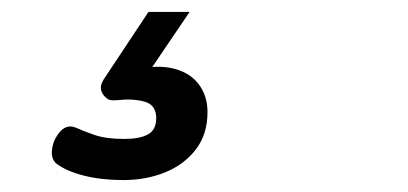

<svg xmlns="http://www.w3.org/2000/svg" viewBox="-20 -33 685 322"><path d="M187 269Q150 269 120.5 261.5Q91 254 74 241Q66 233 67 220.5Q68 208 73 199Q80 186 88.5 181.5Q97 177 107 181Q120 187 139 193.5Q158 200 189 200Q214 200 228 192.5Q242 185 242 165Q242 143 222.5 137.5Q203 132 176 135Q165 136 160.5 133Q156 130 152 124Q148 117 149.5 110.5Q151 104 156 97L229 -13H298L218 105L189 89Q233 75 264 80.5Q295 86 311.5 106Q328 126 328 155Q328 192 308.5 217.5Q289 243 257 256Q225 269 187 269Z"/></svg>

Font: Playwrite CU
Style: Regular
Weight: 400
Designer: Veronika Burian, José Scaglione
Foundry: TypeTogether
Version: Version 1.002